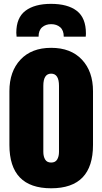

<svg xmlns="http://www.w3.org/2000/svg" viewBox="-20 -985 537 1006"><path d="M248 1.5Q29.3 1.5 29.3 -225.6V-507.3Q29.3 -610.8 87.4 -672.6Q145.5 -734.4 248 -734.4Q351.1 -734.4 409.2 -672.6Q467.3 -610.8 467.3 -507.3V-225.6Q467.3 1.5 248 1.5ZM248 -133.3Q270 -133.3 279.5 -149.2Q289.1 -165 289.1 -189.5V-535.2Q289.1 -599.1 248 -599.1Q207 -599.1 207 -535.2V-189.5Q207 -165 216.6 -149.2Q226.1 -133.3 248 -133.3ZM66.9 -793Q65.4 -802.7 65.4 -813Q65.4 -892.6 113.5 -928.7Q161.6 -964.8 247.1 -964.8Q335 -964.8 382.6 -928Q430.2 -891.1 430.2 -809.6Q430.2 -807.1 429.9 -802.5Q429.7 -797.9 429.2 -793H314Q314 -826.2 295.4 -842.3Q276.9 -858.4 248 -858.4Q219.7 -858.4 200.9 -842.3Q182.1 -826.2 182.1 -793Z"/></svg>

Font: webenart
Style: Regular
Weight: 400
Designer: Vernon Adams
Foundry: Vernon Adams
Version: Version 2.116; ttfautohint (v1.8.3)